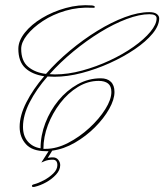

<svg xmlns="http://www.w3.org/2000/svg" viewBox="-20 -577 636 743"><path d="M335 -556Q346 -555 347 -550.5Q348 -546 337 -547Q283 -550 233.5 -535.5Q184 -521 145.5 -495.5Q107 -470 84.5 -441.5Q62 -413 62 -388Q62 -341 89 -318.5Q116 -296 158 -291Q199 -338 250.5 -381Q302 -424 356.5 -457.5Q411 -491 463 -510.5Q515 -530 558 -530Q577 -530 586.5 -523Q596 -516 596 -506Q596 -478 570.5 -447Q545 -416 501.5 -386.5Q458 -357 405 -333Q352 -309 296.5 -294.5Q241 -280 191 -280Q177 -280 164 -281Q121 -232 95 -181.5Q69 -131 69 -86Q69 -51 87.5 -29.5Q106 -8 137 -3Q137 -53 155.5 -101Q174 -149 206 -188Q238 -227 280 -250.5Q322 -274 370 -274Q395 -274 409 -260.5Q423 -247 423 -221Q423 -192 402.5 -155.5Q382 -119 347.5 -84.5Q313 -50 270 -25Q227 0 182 6L165 34Q165 34 171 33Q177 32 185 32Q198 32 205.5 41.5Q213 51 213 62Q213 81 197 98.5Q181 116 158.5 128.5Q136 141 114 146Q104 148 103.5 143Q103 138 112 136Q128 132 149 121Q170 110 186 94.5Q202 79 202 62Q202 41 184 41Q166 41 153 46.5Q140 52 140 52L168 8Q163 8 157 8Q105 8 80.5 -19Q56 -46 56 -86Q56 -130 82 -181Q108 -232 151 -282Q104 -289 77.5 -314Q51 -339 51 -388Q51 -419 76 -450.5Q101 -482 142.5 -507Q184 -532 234.5 -546Q285 -560 335 -556ZM558 -522Q520 -522 470.5 -503.5Q421 -485 368 -452.5Q315 -420 264 -378Q213 -336 172 -290Q181 -289 192 -289Q243 -289 298 -304Q353 -319 404.5 -343Q456 -367 497 -396Q538 -425 562 -454Q586 -483 586 -506Q586 -522 558 -522ZM362 -264Q320 -264 281.5 -240.5Q243 -217 213 -178Q183 -139 165.5 -93Q148 -47 148 -1Q152 -1 157 -1Q199 -1 243.5 -24Q288 -47 326 -82Q364 -117 387.5 -154.5Q411 -192 411 -221Q411 -244 398 -254Q385 -264 362 -264Z"/></svg>

Font: Kapakana Light
Style: Regular
Weight: 300
Designer: Kyosuke Nagai
Version: Version 1.000